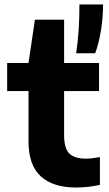

<svg xmlns="http://www.w3.org/2000/svg" viewBox="-20 -828 486 858"><path d="M320.5 10Q217 10 162.2 -40Q107.5 -90 107.5 -196V-421H12V-546.5H107.5L136 -740H266.5V-546.5H422.5V-421H266.5V-223.5Q266.5 -164.5 290 -141.8Q313.5 -119 364.5 -119Q389.5 -119 426.5 -126V-2Q403 3.5 375 6.8Q347 10 320.5 10ZM320.5 -590Q328.5 -646 331.8 -698.8Q335 -751.5 335 -808H440.5Q440.5 -749.5 431.2 -692.5Q422 -635.5 405.5 -590Z"/></svg>

Font: Encode Sans Semi Expanded
Style: Bold
Weight: 700
Width: 6
Designer: Multiple Designers
Foundry: Impallari Type
Version: Version 3.000; ttfautohint (v1.8.3) -l 8 -r 50 -G 200 -x 14 